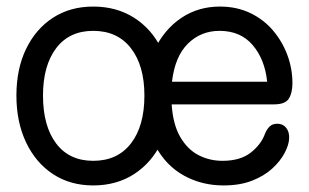

<svg xmlns="http://www.w3.org/2000/svg" viewBox="-20 -550 941 585"><path d="M264 15Q194 15 141.5 -19.5Q89 -54 59.5 -116Q30 -178 30 -259Q30 -340 59.5 -401Q89 -462 141.5 -496Q194 -530 264 -530Q335 -530 388.5 -496Q442 -462 472 -401Q502 -340 502 -259Q502 -178 472 -116Q442 -54 388.5 -19.5Q335 15 264 15ZM264 -60Q338 -60 379 -113Q420 -166 420 -259Q420 -350 379 -403Q338 -456 264 -456Q191 -456 151 -403Q111 -350 111 -259Q111 -166 151 -113Q191 -60 264 -60ZM661 15Q595 15 540.5 -15Q486 -45 453.5 -105Q421 -165 421 -253Q421 -337 451 -399Q481 -461 532.5 -495.5Q584 -530 650 -530Q701 -530 742 -510.5Q783 -491 811.5 -457.5Q840 -424 855.5 -382.5Q871 -341 871 -296Q871 -267 860 -249.5Q849 -232 815 -232H503Q507 -171 529 -133Q551 -95 584.5 -77.5Q618 -60 658 -60Q712 -60 744 -85Q776 -110 788 -144Q793 -156 801.5 -164.5Q810 -173 825 -173Q842 -173 852 -160.5Q862 -148 861 -128Q860 -108 847 -83.5Q834 -59 809.5 -36.5Q785 -14 748 0.5Q711 15 661 15ZM504 -301H794Q787 -369 750 -412.5Q713 -456 649 -456Q592 -456 552.5 -417Q513 -378 504 -301Z"/></svg>

Font: National Park
Style: Regular
Weight: 400
Designer: Andrea Herstowski, Ben Hoepner
Version: Version 1.009